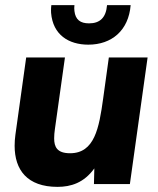

<svg xmlns="http://www.w3.org/2000/svg" viewBox="-20 -717 616 748"><path d="M204 11C256 11 307 -4.5 347.5 -61L346 0H486L555 -493H404L382 -334C366 -217 348 -120 253 -120C202 -120 191 -145 191 -178C191 -189 192 -202 194 -215L233 -493H82L40 -192C38 -177 37 -163 37 -149C37 -55 86 11 204 11ZM179 -667C186 -581 248 -543 324 -543C415 -543 481 -598 489 -697H397C393 -648 369 -626 327 -626C293 -626 274 -640 270 -674C269 -681 269 -689 270 -697H180C178 -680 179 -670 179 -667Z"/></svg>

Font: HK Grotesk Black
Style: Italic
Weight: 900
Italic angle: -16°
Designer: Alfredo Marco Pradil
Foundry: Hanken Design Co.
Version: Version 3.001;FEAKit 1.0